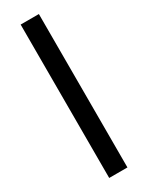

<svg xmlns="http://www.w3.org/2000/svg" viewBox="-250 -888 816 1058"><g transform="rotate(-30 158.0 -359.0)"><path d="M100 129V-847H216V129Z"/></g></svg>

Font: Biryani DemiBold
Style: Regular
Weight: 600
Designer: Dan Reynolds and Mathieu Réguer
Foundry: Dan Reynolds and Mathieu Réguer
Version: Version 1.003;PS 001.003;hotconv 1.0.70;makeotf.lib2.5.58329